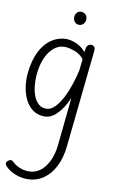

<svg xmlns="http://www.w3.org/2000/svg" viewBox="-125 -820 812 1345"><g transform="rotate(10 281.0 -147.0)"><path d="M213 10Q164.5 10 130 -14.8Q95.5 -39.5 75 -80.5Q54.5 -121.5 47.2 -171.2Q40 -221 45 -271Q54.5 -362.5 86.5 -425Q118.5 -487.5 166.5 -519.2Q214.5 -551 270 -551Q301 -551 339.2 -535.5Q377.5 -520 410.5 -483L413.5 -506Q416 -524 426.2 -532.5Q436.5 -541 449 -541Q461.5 -541 470.2 -532Q479 -523 476.5 -502L404 189Q395.5 272.5 364 334Q332.5 395.5 282.8 429.2Q233 463 169 463Q125 463 84 446.8Q43 430.5 15.5 403Q2.5 389 3.5 378Q4.5 367 20 357Q28 351.5 36.8 352.2Q45.5 353 53.5 361.5Q74.5 382.5 105.8 395.2Q137 408 171.5 408Q217 408 252.8 380.2Q288.5 352.5 311.5 303.5Q334.5 254.5 341 191L376 -150.5Q359 -110 334.2 -73.2Q309.5 -36.5 279 -13.2Q248.5 10 213 10ZM108 -269Q104.5 -230 108.5 -190.5Q112.5 -151 125 -118.2Q137.5 -85.5 159.8 -65.5Q182 -45.5 214.5 -45.5Q247 -45.5 275.5 -74.5Q304 -103.5 327.8 -149.5Q351.5 -195.5 369 -248.5Q386.5 -301.5 397 -349.5L406 -431Q381.5 -463.5 340.8 -479Q300 -494.5 267 -494.5Q207.5 -494.5 162.8 -435Q118 -375.5 108 -269ZM339 -664Q320.5 -664 308.8 -677.5Q297 -691 297 -711Q297 -729 308.5 -743Q320 -757 339 -757Q357.5 -757 370.5 -744.2Q383.5 -731.5 383.5 -711Q383.5 -691.5 370.8 -677.8Q358 -664 339 -664Z"/></g></svg>

Font: Edu SA Hand
Style: Regular
Weight: 400
Designer: Tina and Corey Anderson, Eben Sorkin, Mirko Velimirovic
Foundry: Google for Education
Version: Version 2.000